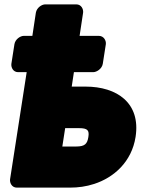

<svg xmlns="http://www.w3.org/2000/svg" viewBox="-20 -820 643 878"><path d="M371 -424H308L318 -490H406C422 -490 446 -505 450 -528L464 -618C466 -634 455 -656 432 -656H344L360 -762C362 -778 352 -800 329 -800H187C171 -800 148 -785 144 -762L128 -656H89C73 -656 50 -641 46 -618L32 -528C30 -512 40 -490 63 -490H102L26 0C24 16 34 38 57 38H299C338 38 374 33 411 21C500 -8 582 -79 600 -194C624 -349 515 -424 371 -424ZM384 -193C379 -162 368 -150 328 -150H265L278 -234H341C381 -234 389 -224 384 -193Z"/></svg>

Font: Asimov Print
Style: EIt
Weight: 500
Designer: Google
Version: Version 2.000980; 2014